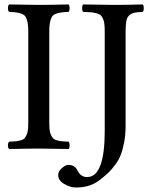

<svg xmlns="http://www.w3.org/2000/svg" viewBox="-20 -667 679 862"><path d="M201.2 -525.9V-120.1Q201.2 -99.1 202.6 -85Q204.1 -70.8 209 -60.8Q213.9 -50.8 219 -45.4Q224.1 -40 235.8 -36.9Q247.6 -33.7 257.8 -32.7Q268.1 -31.7 288.1 -30.8Q292.5 -26.4 292.5 -14.4Q292.5 -2.4 288.1 2Q198.2 0 154.8 0Q108.9 0 21 2Q15.6 -2.4 15.6 -14.4Q15.6 -26.4 21 -30.8Q40.5 -31.7 50.8 -32.7Q61 -33.7 72.8 -36.9Q84.5 -40 89.4 -45.4Q94.2 -50.8 99.1 -60.8Q104 -70.8 105.5 -85Q106.9 -99.1 106.9 -120.1V-525.9Q106.9 -549.8 104 -564.9Q101.1 -580.1 96.2 -589.6Q91.3 -599.1 79.8 -604Q68.4 -608.9 55.9 -610.8Q43.5 -612.8 21 -613.8Q15.6 -618.2 15.6 -630.4Q15.6 -642.6 21 -647Q112.8 -645 153.8 -645Q200.2 -645 288.1 -647Q292.5 -642.6 292.5 -630.4Q292.5 -618.2 288.1 -613.8Q265.1 -612.8 252.7 -610.8Q240.2 -608.9 228.5 -604Q216.8 -599.1 211.9 -589.6Q207 -580.1 204.1 -564.9Q201.2 -549.8 201.2 -525.9ZM543.9 -522.9V-102.1Q543.9 -61 537.1 -26.4Q530.3 8.3 521.2 30.5Q512.2 52.7 496.3 73.7Q480.5 94.7 470 105Q459.5 115.2 441.9 129.9Q412.1 155.3 384.3 165Q356.4 174.8 319.8 174.8Q296.4 174.8 268.8 159.2Q241.2 143.6 241.2 118.2Q241.2 102.1 257.8 87.6Q274.4 73.2 287.1 73.2Q299.8 73.2 309.1 78.4Q318.4 83.5 321.8 88.4Q325.2 93.3 330.1 102.1Q344.2 127.9 371.1 127.9Q450.2 127.9 450.2 -80.1V-522.9Q450.2 -544.4 448.7 -558.3Q447.3 -572.3 442.4 -582.8Q437.5 -593.3 431.9 -598.6Q426.3 -604 413.6 -607.4Q400.9 -610.8 388.4 -611.8Q376 -612.8 353 -613.8Q348.6 -618.2 348.6 -630.4Q348.6 -642.6 353 -647Q452.6 -645 496.1 -645Q541 -645 621.1 -647Q625.5 -642.6 625.5 -630.4Q625.5 -618.2 621.1 -613.8Q595.2 -612.3 583 -609.9Q570.8 -607.4 560.5 -598.4Q550.3 -589.4 547.1 -572Q543.9 -554.7 543.9 -522.9Z"/></svg>

Font: Common Serif News
Style: Regular
Weight: 450
Designer: Philipp H. Poll, Khaled Hosny
Foundry: Stefan Peev, Context Ltd.
Version: Version 1.026